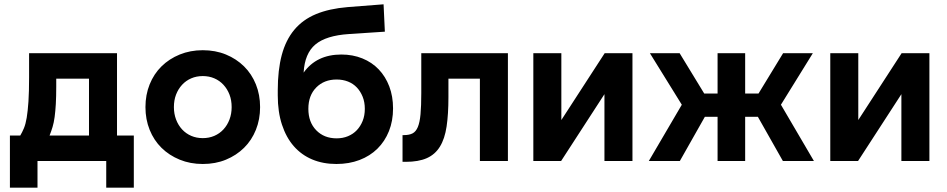

<svg xmlns="http://www.w3.org/2000/svg" viewBox="-20 -747 4393 891"><path d="M26 -118H74Q83 -133 91 -152Q99 -171 104 -201Q109 -231 112 -276Q115 -321 115 -388V-500H523V-118H601V124H473V0H154V124H26ZM393 -118V-382H241V-345Q241 -298 239 -264Q237 -230 233.5 -204Q230 -178 224 -158Q218 -138 210 -118Z M921 14Q863 14 814 -6Q765 -26 729.5 -61Q694 -96 674.5 -144.5Q655 -193 655 -250Q655 -307 674.5 -355.5Q694 -404 729.5 -439Q765 -474 814 -494Q863 -514 921 -514Q980 -514 1028.5 -494Q1077 -474 1112.5 -439Q1148 -404 1167.5 -355.5Q1187 -307 1187 -250Q1187 -193 1167.5 -144.5Q1148 -96 1112.5 -61Q1077 -26 1028.5 -6Q980 14 921 14ZM921 -106Q950 -106 974.5 -116.5Q999 -127 1017 -146.5Q1035 -166 1045 -192.5Q1055 -219 1055 -250Q1055 -282 1045 -308Q1035 -334 1017 -353.5Q999 -373 974.5 -383.5Q950 -394 921 -394Q892 -394 867.5 -383.5Q843 -373 825 -353.5Q807 -334 797 -308Q787 -282 787 -250Q787 -219 797 -192.5Q807 -166 825 -146.5Q843 -127 867.5 -116.5Q892 -106 921 -106Z M1541 14Q1479 14 1429 -7Q1379 -28 1343.5 -68.5Q1308 -109 1288.5 -168.5Q1269 -228 1269 -304V-328Q1269 -422 1287.5 -491.5Q1306 -561 1345.5 -608.5Q1385 -656 1446.5 -681.5Q1508 -707 1593 -714L1760 -727L1766 -600L1599 -589Q1493 -582 1443.5 -540.5Q1394 -499 1389 -410Q1449 -494 1564 -494Q1617 -494 1661.5 -476Q1706 -458 1737.5 -425Q1769 -392 1786.5 -346Q1804 -300 1804 -244Q1804 -186 1785 -138.5Q1766 -91 1731.5 -57Q1697 -23 1648.5 -4.5Q1600 14 1541 14ZM1542 -105Q1571 -105 1595 -115Q1619 -125 1636 -143Q1653 -161 1663 -186Q1673 -211 1673 -242Q1673 -273 1663 -298Q1653 -323 1636 -341Q1619 -359 1595 -368.5Q1571 -378 1542 -378Q1484 -378 1447.5 -341Q1411 -304 1411 -242Q1411 -180 1447.5 -142.5Q1484 -105 1542 -105Z M1848 -120H1854Q1879 -120 1894.5 -128Q1910 -136 1919 -157.5Q1928 -179 1931.5 -217Q1935 -255 1935 -315V-500H2337V0H2207V-382H2061V-296Q2061 -217 2052.5 -160Q2044 -103 2021.5 -66.5Q1999 -30 1960.5 -13Q1922 4 1863 4H1848Z M2585 -500V-190L2786 -500H2915V0H2785V-310L2584 0H2455V-500Z M3310 -205H3251L3135 0H2991L3144 -261L2996 -500H3134L3248 -313H3310V-500H3438V-313H3500L3614 -500H3752L3604 -261L3757 0H3613L3497 -205H3438V0H3310Z M3963 -500V-190L4164 -500H4293V0H4163V-310L3962 0H3833V-500Z"/></svg>

Font: NT Somic Bold
Style: Regular
Weight: 700
Designer: Ravid Balaliev — lead type designer, mastering
Michael Voronin — secret advisor, marketing
Ivan Kovalenko — best boy
Foundry: NT Type
Version: Version 0.7